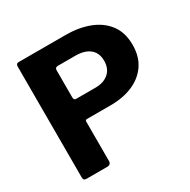

<svg xmlns="http://www.w3.org/2000/svg" viewBox="-165 -898 1045 1055"><g transform="rotate(-30 357.5 -371.0)"><path d="M676.6 -510.8Q676.6 -437.5 642 -386.9Q607.4 -336.2 546.8 -309.9Q486.1 -283.5 405.9 -283.5H255.6Q244.8 -283.5 244.8 -273.1V-23.3Q244.8 0 219 0H90.6Q78.8 0 74.3 -4.9Q69.8 -9.7 69.8 -20.1V-722.7Q69.8 -742 85.9 -742H385.6Q466.5 -742 532.5 -717.2Q598.6 -692.4 637.6 -641.2Q676.6 -590 676.6 -510.8ZM497.4 -513.8Q497.4 -548.7 482 -571.5Q466.5 -594.3 438.9 -605.4Q411.3 -616.5 375.4 -616.5H263.8Q244.8 -616.5 244.8 -599.2V-427.6Q244.8 -409 258.9 -409H381.6Q434.9 -409 466.2 -436.8Q497.4 -464.5 497.4 -513.8Z"/></g></svg>

Font: Libre Franklin Thin
Style: Regular
Weight: 100
Designer: Pablo Impallari, Rodrigo Fuenzalida, Nhung Nguyen
Foundry: Impallari Type
Version: Version 3.000